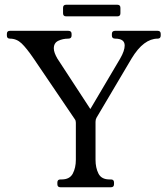

<svg xmlns="http://www.w3.org/2000/svg" viewBox="-20 -790 707 810"><path d="M645 -660Q658 -660 658 -647V-640Q658 -627 645 -627Q616 -627 588.5 -606.5Q561 -586 535 -543L387 -293Q383 -286 383 -276V-116Q383 -82 395.5 -57.5Q408 -33 442 -33H448Q461 -33 461 -20V-13Q461 0 448 0H235Q222 0 222 -13V-20Q222 -33 235 -33H240Q274 -33 287 -57.5Q300 -82 300 -116V-272Q300 -277 299 -280.5Q298 -284 295 -288L122 -543Q92 -587 71 -607Q50 -627 22 -627Q9 -627 9 -640V-647Q9 -660 22 -660H268Q282 -660 282 -647V-640Q282 -627 268 -627Q245 -627 226 -618Q207 -609 207 -586Q207 -577 211 -566Q215 -555 222 -543L369 -318L344 -301L487 -543Q506 -576 506 -598Q506 -627 466 -627Q452 -627 452 -640V-647Q452 -660 466 -660ZM488 -734Q488 -721 475 -721H259Q246 -721 246 -734V-757Q246 -770 259 -770H475Q488 -770 488 -757Z"/></svg>

Font: Young Serif Light
Style: Regular
Weight: 300
Designer: Bastien Sozeau
Foundry: NBR — Bastien Sozeau
Version: Version 5.001